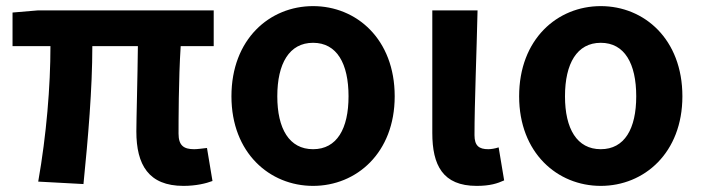

<svg xmlns="http://www.w3.org/2000/svg" viewBox="-20 -594 2296 628"><path d="M580 14C621 14 654 6 675 -2L657 -110C640 -108 625 -106 615 -106C581 -106 564 -118 564 -157C564 -191 564 -337 571 -443H679V-560H104L21 -553V-443H145C145 -312 132 -153 105 0L253 8C268 -141 282 -303 282 -443H431C430 -342 426 -204 426 -164C426 -55 466 14 580 14Z M1004 14C1146 14 1271 -94 1271 -279C1271 -466 1146 -574 1004 -574C862 -574 737 -466 737 -279C737 -94 862 14 1004 14ZM1004 -106C926 -106 887 -173 887 -279C887 -386 926 -454 1004 -454C1082 -454 1120 -386 1120 -279C1120 -173 1082 -106 1004 -106Z M1539 14C1583 14 1607 6 1629 -4L1611 -112C1599 -108 1586 -106 1577 -106C1547 -106 1532 -117 1532 -152C1532 -257 1539 -423 1542 -560H1394V-159C1394 -54 1428 14 1539 14Z M1945 14C2087 14 2212 -94 2212 -279C2212 -466 2087 -574 1945 -574C1803 -574 1678 -466 1678 -279C1678 -94 1803 14 1945 14ZM1945 -106C1867 -106 1828 -173 1828 -279C1828 -386 1867 -454 1945 -454C2023 -454 2061 -386 2061 -279C2061 -173 2023 -106 1945 -106Z"/></svg>

Font: Genne Gothic Bold
Style: Regular
Weight: 700
Designer: Ryoko NISHIZUKA (kana & ideographs); Paul D. Hunt (Latin, Greek & Cyrillic); Wenlong ZHANG (bopomofo); Sandoll Communica
Foundry: Adobe Systems Incorporated
Version: Version 1.004;PS 1.004;hotconv 16.6.51;makeotf.lib2.5.65220